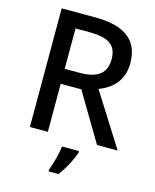

<svg xmlns="http://www.w3.org/2000/svg" viewBox="-135 -804 902 1116"><g transform="rotate(15 316.5 -246.5)"><path d="M295 -714H95V0H203V-289H327L499 0H623L423 -317C494 -344 563 -398 563 -508C563 -646 477 -714 295 -714ZM288 -622C400 -622 452 -589 452 -504C452 -421 404 -379 293 -379H203V-622ZM407 70V61H305C300 104 281 174 267 209V221H326C362 175 395 109 407 70Z"/></g></svg>

Font: Noto Sans Devanagari UI Medium
Style: Regular
Weight: 500
Designer: Jelle Bosma - Monotype Design Team
Foundry: Monotype Imaging Inc.
Version: Version 2.004